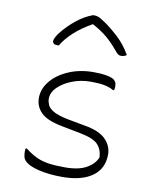

<svg xmlns="http://www.w3.org/2000/svg" viewBox="-91 -891 782 970"><g transform="rotate(10 300.0 -406.0)"><path d="M300 -40Q371 -40 411 -63Q451 -86 464 -120Q462 -161 438 -186Q414 -211 344 -224L251 -242Q172 -257 141 -288Q110 -319 110 -363Q110 -410 143 -450Q176 -490 233 -514.5Q290 -539 360 -539Q401 -539 429.5 -533.5Q458 -528 468 -518Q476 -511 478 -502.5Q480 -494 480 -483Q480 -475 477 -467H471Q452 -478 425.5 -483.5Q399 -489 354 -489Q305 -489 260.5 -472Q216 -455 188 -427.5Q160 -400 160 -367Q160 -353 167 -336.5Q174 -320 198 -306Q222 -292 272 -282L364 -265Q439 -252 471.5 -218.5Q504 -185 504 -142Q504 -68 448.5 -29Q393 10 295 10Q227 10 174.5 -2.5Q122 -15 101 -37Q92 -46 89.5 -59.5Q87 -73 87 -84Q87 -94 89 -100H95Q126 -76 154 -63Q182 -50 216.5 -45Q251 -40 300 -40ZM307 -822H316Q323 -822 334 -818.5Q345 -815 371 -797Q401 -777 441.5 -740Q482 -703 510 -653Q498 -644 481 -644Q472 -644 465.5 -649Q459 -654 446 -670Q421 -700 391 -726Q361 -752 314 -777Q259 -746 221.5 -711.5Q184 -677 163 -641H157Q142 -641 136.5 -646Q131 -651 131 -659Q131 -665 137.5 -678.5Q144 -692 160 -711Q189 -746 226.5 -776Q264 -806 307 -822Z"/></g></svg>

Font: Recursive Mn Csl St Lt
Style: Regular
Weight: 300
Monospace: yes
Version: Version 1.079;hotconv 1.0.112;makeotfexe 2.5.65598; ttfautoh